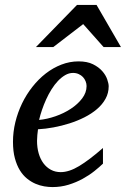

<svg xmlns="http://www.w3.org/2000/svg" viewBox="-20 -740 506 772"><path d="M328.1 -394Q328.1 -403.8 324.2 -413.3Q320.3 -422.9 313.5 -430.2Q306.6 -437.5 296.4 -442.1Q286.1 -446.8 273.9 -446.8Q257.3 -446.8 242.2 -438Q227.1 -429.2 213.1 -414.6Q199.2 -399.9 187.3 -380.9Q175.3 -361.8 165.8 -340.8Q156.2 -319.8 148.9 -298.3Q141.6 -276.9 137.2 -257.8Q168.9 -260.7 202.9 -272.5Q236.8 -284.2 264.6 -302.5Q292.5 -320.8 310.3 -344.2Q328.1 -367.7 328.1 -394ZM417 -393.1Q417 -365.7 404.3 -342.8Q391.6 -319.8 369.9 -301.3Q348.1 -282.7 319.6 -268.3Q291 -253.9 259.5 -243.9Q228 -233.9 195.3 -227.8Q162.6 -221.7 132.8 -220.2Q131.3 -210.4 130.1 -196.8Q128.9 -183.1 128.9 -173.8Q128.9 -146.5 135.5 -123.5Q142.1 -100.6 154.5 -83.7Q167 -66.9 184.6 -57.4Q202.1 -47.9 224.1 -47.9Q257.8 -47.9 298.3 -72.3Q338.9 -96.7 394 -145V-82Q379.9 -68.4 359.4 -52Q338.9 -35.6 312.7 -21.2Q286.6 -6.8 255.9 2.7Q225.1 12.2 190.9 12.2Q175.8 12.2 158 9.3Q140.1 6.3 122.6 -1.2Q105 -8.8 88.6 -22Q72.3 -35.2 59.8 -55.4Q47.4 -75.7 39.8 -103.8Q32.2 -131.8 32.2 -169.9Q32.2 -209.5 41.7 -248.8Q51.3 -288.1 68.6 -324Q85.9 -359.9 110.4 -390.9Q134.8 -421.9 164.1 -444.6Q193.4 -467.3 226.8 -480.2Q260.3 -493.2 295.9 -493.2Q330.6 -493.2 353.8 -481.7Q377 -470.2 391.1 -454.1Q405.3 -438 411.1 -420.9Q417 -403.8 417 -393.1ZM396.5 -550.8 314.5 -643.1 194.3 -550.8H124.5L289.6 -720.2H368.2L466.3 -550.8Z"/></svg>

Font: Charis SIL Afr
Style: Italic
Weight: 400
Italic angle: -11°
Foundry: SIL International
Version: Version 5.000